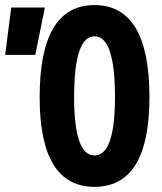

<svg xmlns="http://www.w3.org/2000/svg" viewBox="-29 -723 635 753"><path d="M341.8 9.8Q126.5 9.8 126.5 -341.8Q126.5 -703.1 341.8 -703.1Q557.1 -703.1 557.1 -341.8Q557.1 9.8 341.8 9.8ZM341.8 -113.3Q421.9 -113.3 421.9 -341.8Q421.9 -580.6 341.8 -580.6Q261.7 -580.6 261.7 -341.8Q261.7 -113.3 341.8 -113.3ZM-8.8 -507.8 15.1 -693.4H147L109.4 -507.8Z"/></svg>

Font: Cascadia Code PL
Style: Bold
Weight: 700
Monospace: yes
Designer: Aaron Bell
Foundry: Saja Typeworks
Version: Version 2404.023; ttfautohint (v1.8.4)